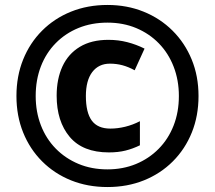

<svg xmlns="http://www.w3.org/2000/svg" viewBox="-20 -744 867 774"><path d="M418.9 -129.6Q313.8 -129.6 261.1 -192.1Q208.4 -254.7 208.4 -358.3Q208.4 -425.4 231.7 -476.2Q255.1 -527 301.8 -555.2Q348.4 -583.4 416.8 -583.4Q457.2 -583.4 493.3 -574Q529.3 -564.7 562.7 -548L522.9 -460.7Q497.9 -474.4 473.8 -480.9Q449.6 -487.4 423.2 -487.4Q377.7 -487.4 351.9 -453.5Q326.2 -419.5 326.2 -357Q326.2 -290.4 349.9 -258Q373.7 -225.6 424.9 -225.6Q454 -225.6 484.8 -233.1Q515.7 -240.7 544 -255.4V-158.3Q515.3 -144.3 485.9 -137Q456.6 -129.6 418.9 -129.6ZM413.3 10Q333.3 10 266.3 -17Q199.3 -44 149.8 -93.5Q100.3 -143 73.3 -210Q46.3 -277 46.3 -357Q46.3 -437 73.3 -504Q100.3 -571 149.8 -620.5Q199.3 -670 266.3 -697Q333.3 -724 413.3 -724Q492 -724 558.8 -697Q625.7 -670 675.5 -620.5Q725.3 -571 752.8 -504Q780.3 -437 780.3 -357Q780.3 -277 753.3 -210Q726.3 -143 676.8 -93.5Q627.3 -44 560.3 -17Q493.3 10 413.3 10ZM413.3 -61.2Q475.3 -61.2 527.9 -82.8Q580.5 -104.5 619.5 -144Q658.5 -183.4 679.8 -237.7Q701.1 -292 701.1 -357Q701.1 -420.7 680.1 -475Q659.1 -529.3 620.6 -568.9Q582.2 -608.5 529.4 -630.7Q476.6 -652.8 413.3 -652.8Q349.3 -652.8 296.4 -631.2Q243.4 -609.5 204.6 -570Q165.8 -530.6 144.8 -476.3Q123.9 -422 123.9 -357Q123.9 -293.3 144.8 -239Q165.8 -184.7 204.6 -145.1Q243.4 -105.5 296.4 -83.3Q349.3 -61.2 413.3 -61.2Z"/></svg>

Font: Noto Sans Oriya
Style: Regular
Weight: 400
Designer: Amélie Bonet and Sol Matas
Foundry: Google LLC
Version: Version 2.006